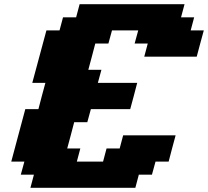

<svg xmlns="http://www.w3.org/2000/svg" viewBox="-20 -895 991 915"><path d="M125 0H625L641.6 -62.5H704.1L721.2 -125H783.7Q789.1 -145.5 800 -187.3Q811 -229 816.9 -250H566.9L550.3 -187.5H487.8L471.2 -125H346.2L362.8 -187.5H300.3Q306.2 -208 317.1 -249.8Q328.1 -291.5 333.5 -312.5H396L413.1 -375H600.6Q606.4 -395.5 617.4 -437.3Q628.4 -479 633.8 -500H446.3L463.4 -562.5H400.9Q406.7 -583.5 417.7 -625Q428.7 -666.5 434.1 -687.5H496.6L513.7 -750H638.7L621.6 -687.5H684.1L667.5 -625H917.5Q922.9 -645.5 934.1 -687.3Q945.3 -729 951.2 -750H888.7L905.3 -812.5H842.8L859.4 -875H359.4L342.8 -812.5H280.3L263.7 -750H201.2Q189.9 -708.5 167.5 -625Q145 -541.5 133.8 -500H196.3Q190.4 -479 179.4 -437.5Q168.5 -396 163.1 -375H100.6Q89.4 -333 67.1 -250Q44.9 -167 33.7 -125H96.2L79.1 -62.5H141.6Z"/></svg>

Font: Faithful 32x
Style: BoldOblique
Weight: 400
Foundry: Faithful Resource Pack
Version: Version 1.0; January 27, 2023